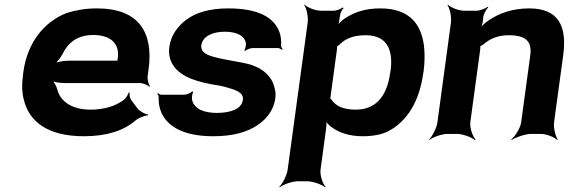

<svg xmlns="http://www.w3.org/2000/svg" viewBox="-20 -574 2441 823"><path d="M396 -538C348 -538 306 -531 265 -518C167 -479 97 -390 80 -265L78 -246C73 -211 74 -178 82 -147C104 -55 181 10 340 10C441 10 513 -16 560 -57C574 -69 602 -80 614 -79L615 -83C602 -84 577 -98 568 -111L542 -146C536 -154 534 -169 536 -177L532 -178C530 -170 520 -153 511 -146C476 -120 428 -104 368 -104C287 -104 238 -140 225 -192C222 -206 210 -226 200 -233L196 -229C206 -223 236 -218 256 -218H579C593 -218 614 -209 621 -202L623 -204C617 -212 611 -234 613 -248L617 -278C638 -434 576 -538 396 -538ZM485 -326 484 -320C484 -317 482 -311 484 -310L487 -312C486 -314 479 -314 475 -314H275C254 -314 219 -308 206 -301L210 -297C223 -305 241 -328 249 -344C270 -389 311 -424 379 -424C455 -424 493 -387 485 -326Z M910 -90C854 -90 814 -107 804 -143C801 -152 803 -173 809 -180L803 -182C798 -175 779 -168 769 -168H672C666 -168 660 -172 657 -175L654 -172C657 -169 661 -162 660 -157C660 -139 661 -122 667 -104C690 -34 764 10 894 10C979 10 1040 -8 1083 -37C1119 -61 1153 -99 1160 -152C1164 -178 1157 -200 1150 -219C1133 -257 1100 -282 1054 -297C1011 -309 944 -317 901 -329C870 -337 839 -349 843 -380C848 -418 891 -438 943 -438C994 -438 1027 -422 1034 -390C1035 -382 1032 -364 1027 -358L1031 -356C1037 -361 1052 -368 1063 -368H1171C1177 -368 1184 -364 1188 -361L1192 -364C1188 -367 1184 -374 1185 -380C1186 -400 1184 -419 1178 -436C1154 -502 1083 -538 958 -538C876 -538 818 -519 778 -489C744 -463 713 -425 706 -374C703 -351 705 -331 712 -314C735 -256 800 -229 885 -213C912 -209 933 -205 950 -200C984 -190 1026 -180 1021 -146C1016 -106 966 -90 910 -90Z M1436 -500 1437 -503C1437 -514 1445 -533 1453 -539L1449 -542C1442 -536 1423 -528 1411 -528H1356C1332 -528 1297 -542 1286 -554L1284 -552C1294 -539 1302 -502 1299 -478L1213 153C1210 177 1191 214 1177 227L1179 229C1194 217 1232 203 1256 203H1297C1321 203 1360 217 1374 229L1376 227C1363 214 1351 177 1354 153L1378 -24C1380 -37 1380 -54 1376 -62L1373 -60C1376 -52 1389 -38 1400 -30C1432 -6 1475 10 1536 10C1577 10 1616 3 1643 -11C1725 -52 1778 -141 1794 -259L1796 -270C1801 -310 1801 -347 1797 -380C1785 -469 1737 -538 1610 -538C1544 -538 1497 -521 1458 -495C1445 -486 1428 -470 1424 -461L1427 -460C1432 -469 1435 -487 1436 -500ZM1505 -104C1451 -104 1418 -120 1401 -147C1400 -149 1393 -155 1392 -154L1395 -151C1396 -152 1398 -165 1398 -168L1424 -360C1424 -363 1426 -377 1425 -378L1422 -375C1423 -374 1435 -382 1437 -384C1461 -409 1496 -423 1548 -423C1647 -423 1665 -349 1654 -270L1652 -259C1641 -180 1604 -104 1505 -104Z M2160 -423C2234 -423 2261 -397 2253 -337L2214 -50C2211 -26 2188 11 2171 24L2173 26C2191 14 2233 0 2257 0H2298C2322 0 2357 14 2368 26L2371 24C2361 11 2352 -26 2355 -50L2394 -336C2411 -460 2376 -538 2248 -538C2177 -538 2119 -517 2075 -487C2060 -477 2042 -460 2036 -450L2039 -448C2045 -459 2050 -478 2051 -493V-498C2052 -511 2063 -534 2073 -542L2070 -545C2061 -537 2036 -528 2022 -528H1970C1946 -528 1911 -542 1900 -554L1898 -552C1908 -539 1916 -502 1913 -478L1855 -50C1852 -26 1833 11 1819 24L1820 26C1835 14 1874 0 1898 0H1939C1963 0 2001 14 2015 26L2019 24C2006 11 1993 -26 1996 -50L2038 -359C2038 -362 2040 -378 2038 -379L2035 -375C2037 -374 2052 -383 2054 -385C2078 -407 2114 -423 2160 -423Z"/></svg>

Font: Asimov
Style: EdgeWideIt
Weight: 500
Designer: Google
Version: Version 2.000980: 2014